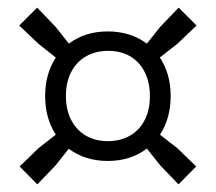

<svg xmlns="http://www.w3.org/2000/svg" viewBox="-20 -622 566 504"><path d="M445.5 -233 495 -185 448.5 -138 400.5 -188 365.5 -232Q323 -199.5 263 -199.5Q203.5 -199.5 160.5 -231.5L126 -188L78 -138L31.5 -185L81 -233L126.5 -268.5Q98.5 -311.5 98.5 -370Q98.5 -428 126.5 -471L81 -507L30.5 -555L77.5 -602L125.5 -552L161 -507.5Q203 -539.5 263 -539.5Q322.5 -539.5 365.5 -507.5L401 -552L449 -602L496 -555L445.5 -507L399.5 -471Q428 -428.5 428 -370Q428 -311.5 400 -268.5ZM373.5 -370Q373.5 -404.5 360.5 -431.5Q347.5 -458.5 322.8 -473.5Q298 -488.5 264 -488.5Q231 -488.5 206 -474.2Q181 -460 167 -433.2Q153 -406.5 153 -370Q153 -333.5 167 -306.8Q181 -280 205.8 -265.8Q230.5 -251.5 263 -251.5Q295.5 -251.5 320.5 -265.5Q345.5 -279.5 359.5 -306.2Q373.5 -333 373.5 -370Z"/></svg>

Font: Encode Sans Condensed
Style: Regular
Weight: 400
Width: 3
Designer: Multiple Designers
Foundry: Impallari Type
Version: Version 2.000